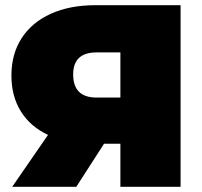

<svg xmlns="http://www.w3.org/2000/svg" viewBox="-20 -720 778 740"><path d="M676 -700V0H444V-166H381L274 0H27L165 -200Q97 -232 60.5 -290.5Q24 -349 24 -429Q24 -512 63.5 -573Q103 -634 176 -667Q249 -700 348 -700ZM262 -433Q262 -344 352 -344H444V-518H352Q262 -518 262 -433Z"/></svg>

Font: Montserrat Alternates Black
Style: Regular
Weight: 900
Designer: Julieta Ulanovsky
Foundry: Julieta Ulanovsky
Version: Version 7.200